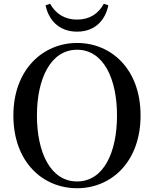

<svg xmlns="http://www.w3.org/2000/svg" viewBox="-20 -981 817 1019"><path d="M222 -953C236 -882 287 -813 389 -813C491 -813 541 -882 555 -953L531 -961C503 -909 456 -877 389 -877C322 -877 275 -909 246 -961ZM176 -368C176 -562 248 -717 389 -717C530 -717 601 -562 601 -368C601 -172 530 -18 389 -18C248 -18 176 -172 176 -368ZM389 -753C209 -753 51 -613 51 -368C51 -120 208 18 389 18C571 18 726 -122 726 -368C726 -615 570 -753 389 -753Z"/></svg>

Font: Noto Serif CJK HK SemiBold
Style: Regular
Weight: 600
Designer: Ryoko NISHIZUKA 西塚涼子 (kana & ideographs); Frank Grießhammer (Latin, Greek & Cyrillic); Wenlong ZHANG 张文龙 (bopomofo); San
Foundry: Adobe
Version: Version 2.001;hotconv 1.1.0;makeotfexe 2.6.0